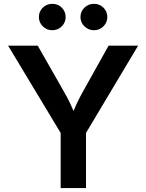

<svg xmlns="http://www.w3.org/2000/svg" viewBox="-20 -961 747 981"><path d="M290 0V-281.7L21.5 -727.5H172.9L303.2 -499Q323.7 -463.9 339.8 -429.9Q356 -396 373 -349.6H338.9Q355.5 -396.5 371.6 -430.7Q387.7 -464.8 407.2 -499L534.7 -727.5H685.5L419.4 -281.7V0ZM460 -806.6Q431.6 -806.6 411.4 -826.4Q391.1 -846.2 391.1 -874Q391.1 -902.3 411.4 -921.9Q431.6 -941.4 460 -941.4Q488.8 -941.4 508.5 -921.9Q528.3 -902.3 528.3 -874Q528.3 -846.2 508.5 -826.4Q488.8 -806.6 460 -806.6ZM247.1 -806.6Q218.8 -806.6 198.7 -826.4Q178.7 -846.2 178.7 -874Q178.7 -902.3 198.7 -921.9Q218.8 -941.4 247.1 -941.4Q275.9 -941.4 295.7 -921.9Q315.4 -902.3 315.4 -874Q315.4 -846.2 295.7 -826.4Q275.9 -806.6 247.1 -806.6Z"/></svg>

Font: Inter 17pt SemiBold
Style: Regular
Weight: 600
Version: Version 4.001;git-66647c0bb